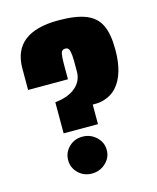

<svg xmlns="http://www.w3.org/2000/svg" viewBox="-96 -661 606 740"><g transform="rotate(-15 207.5 -291.0)"><path d="M114 -167V-291Q131 -293 147 -297Q163 -301 176 -308Q191 -316 202 -327Q213 -338 219 -352.5Q225 -367 225 -384V-427Q225 -449 221.5 -465Q218 -481 205 -481Q189 -481 186.5 -464.5Q184 -448 184 -428V-364H25V-449Q25 -593 207 -593Q276 -593 316 -577Q356 -561 373 -525.5Q390 -490 390 -430V-422Q390 -379 379.5 -342.5Q369 -306 347 -281.5Q325 -257 288 -248Q279 -246 270.5 -245.5Q262 -245 251 -245V-167ZM180 11Q148 11 126 -10.5Q104 -32 104 -62Q104 -93 126 -114.5Q148 -136 180 -136Q212 -136 235 -114.5Q258 -93 258 -62Q258 -32 235 -10.5Q212 11 180 11Z"/></g></svg>

Font: Alumni Sans Thin Black
Style: Regular
Weight: 900
Version: Version 1.018